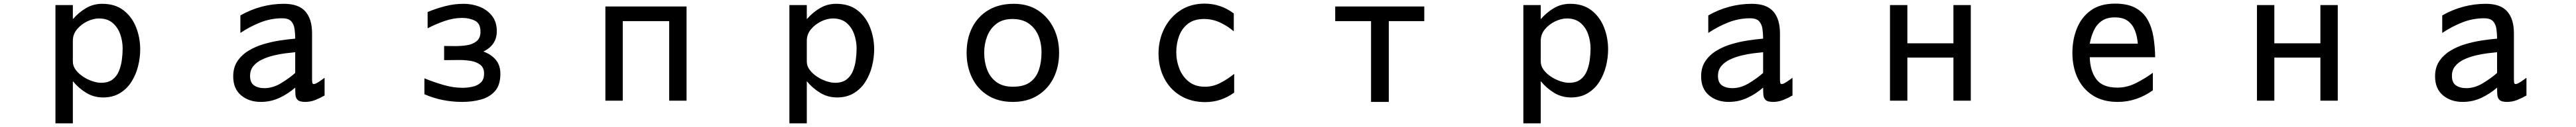

<svg xmlns="http://www.w3.org/2000/svg" viewBox="-20 -554 14040 694"><path d="M282.2 120.1V-526.4H377V-449.2Q408.2 -485.4 448.2 -509.3Q488.3 -533.2 537.1 -533.2Q607.4 -533.2 653.3 -497.6Q699.2 -461.9 721.7 -404.8Q744.1 -347.7 744.1 -284.2Q744.1 -238.3 732.4 -191.9Q720.7 -145.5 696.3 -106.9Q671.9 -68.4 633.3 -44.9Q594.7 -21.5 542 -21.5Q491.2 -21.5 449.7 -46.9Q408.2 -72.3 377 -110.4V120.1ZM531.2 -101.6Q569.3 -101.6 592.8 -119.1Q616.2 -136.7 627.9 -165Q639.6 -193.4 644 -226.1Q648.4 -258.8 648.4 -289.1Q648.4 -329.1 635.3 -366.7Q622.1 -404.3 593.8 -428.7Q565.4 -453.1 519.5 -453.1Q488.3 -453.1 455.1 -437Q421.9 -420.9 399.4 -393.6Q377 -366.2 377 -331.1V-217.8Q377 -193.4 392.6 -172.4Q408.2 -151.4 432.6 -135.3Q457 -119.1 483.4 -110.4Q509.8 -101.6 531.2 -101.6Z M1401.4 2.9Q1336.9 2.9 1293.9 -33.2Q1251 -69.3 1251 -136.7Q1251 -185.5 1273.9 -219.7Q1296.9 -253.9 1334.5 -276.9Q1372.1 -299.8 1417 -313Q1461.9 -326.2 1506.8 -333Q1551.8 -339.8 1588.9 -342.8Q1588.9 -369.1 1585.4 -395Q1582 -420.9 1567.4 -437.5Q1552.7 -454.1 1517.6 -454.1Q1456.1 -454.1 1398.4 -431.2Q1340.8 -408.2 1290 -374V-469.7Q1344.7 -501 1404.8 -517.1Q1464.8 -533.2 1527.3 -533.2Q1607.4 -533.2 1644 -491.7Q1680.7 -450.2 1680.7 -372.1V-118.2Q1680.7 -115.2 1681.6 -105Q1682.6 -94.7 1689.5 -94.7Q1697.3 -94.7 1709 -101.6Q1720.7 -108.4 1731.9 -116.7Q1743.2 -125 1749 -128.9V-32.2Q1725.6 -18.6 1698.7 -7.8Q1671.9 2.9 1643.6 2.9Q1614.3 2.9 1603 -7.3Q1591.8 -17.6 1590.3 -35.2Q1588.9 -52.7 1588.9 -75.2Q1549.8 -41 1502.4 -19Q1455.1 2.9 1401.4 2.9ZM1420.9 -72.3Q1466.8 -72.3 1511.2 -99.1Q1555.7 -126 1588.9 -155.3V-268.6Q1566.4 -266.6 1535.2 -262.7Q1503.9 -258.8 1470.2 -250.5Q1436.5 -242.2 1407.7 -228.5Q1378.9 -214.8 1360.8 -192.9Q1342.8 -170.9 1342.8 -139.6Q1342.8 -102.5 1364.7 -87.4Q1386.7 -72.3 1420.9 -72.3Z M2500 2.9Q2446.3 2.9 2394 -7.3Q2341.8 -17.6 2293 -39.1V-126Q2340.8 -106.4 2395 -90.3Q2449.2 -74.2 2501 -74.2Q2527.3 -74.2 2554.7 -80.1Q2582 -85.9 2600.1 -102.5Q2618.2 -119.1 2618.2 -152.3Q2618.2 -184.6 2596.7 -200.7Q2575.2 -216.8 2543 -221.7Q2510.7 -226.6 2478.5 -226.1Q2446.3 -225.6 2424.8 -225.6H2400.4V-302.7Q2423.8 -302.7 2457.5 -302.2Q2491.2 -301.8 2523.4 -306.6Q2555.7 -311.5 2577.1 -328.6Q2598.6 -345.7 2598.6 -380.9Q2598.6 -425.8 2568.4 -440.9Q2538.1 -456.1 2499 -456.1Q2451.2 -456.1 2402.3 -439Q2353.5 -421.9 2310.5 -399.4V-488.3Q2357.4 -507.8 2406.7 -520.5Q2456.1 -533.2 2506.8 -533.2Q2552.7 -533.2 2593.8 -517.1Q2634.8 -501 2661.1 -467.8Q2687.5 -434.6 2687.5 -383.8Q2687.5 -344.7 2668.5 -316.9Q2649.4 -289.1 2614.3 -272.5Q2657.2 -256.8 2682.1 -227.1Q2707 -197.3 2707 -150.4Q2707 -88.9 2677.2 -55.7Q2647.5 -22.5 2600.1 -9.8Q2552.7 2.9 2500 2.9Z M3279.3 -3.9V-518.6H3721.7V-3.9H3627V-438.5H3374V-3.9Z M4282.2 120.1V-526.4H4377V-449.2Q4408.2 -485.4 4448.2 -509.3Q4488.3 -533.2 4537.1 -533.2Q4607.4 -533.2 4653.3 -497.6Q4699.2 -461.9 4721.7 -404.8Q4744.1 -347.7 4744.1 -284.2Q4744.1 -238.3 4732.4 -191.9Q4720.7 -145.5 4696.3 -106.9Q4671.9 -68.4 4633.3 -44.9Q4594.7 -21.5 4542 -21.5Q4491.2 -21.5 4449.7 -46.9Q4408.2 -72.3 4377 -110.4V120.1ZM4531.2 -101.6Q4569.3 -101.6 4592.8 -119.1Q4616.2 -136.7 4627.9 -165Q4639.6 -193.4 4644 -226.1Q4648.4 -258.8 4648.4 -289.1Q4648.4 -329.1 4635.3 -366.7Q4622.1 -404.3 4593.8 -428.7Q4565.4 -453.1 4519.5 -453.1Q4488.3 -453.1 4455.1 -437Q4421.9 -420.9 4399.4 -393.6Q4377 -366.2 4377 -331.1V-217.8Q4377 -193.4 4392.6 -172.4Q4408.2 -151.4 4432.6 -135.3Q4457 -119.1 4483.4 -110.4Q4509.8 -101.6 4531.2 -101.6Z M5500 2.9Q5420.9 2.9 5364.3 -32.2Q5307.6 -67.4 5277.8 -128.4Q5248 -189.5 5248 -265.6Q5248 -343.8 5278.8 -404.3Q5309.6 -464.8 5367.2 -499Q5424.8 -533.2 5504.9 -533.2Q5582 -533.2 5637.2 -497.1Q5692.4 -460.9 5722.2 -400.4Q5752 -339.8 5752 -265.6Q5752 -189.5 5722.2 -128.9Q5692.4 -68.4 5635.7 -32.7Q5579.1 2.9 5500 2.9ZM5500 -80.1Q5559.6 -80.1 5593.3 -104.5Q5627 -128.9 5641.6 -171.4Q5656.2 -213.9 5656.2 -267.6Q5656.2 -318.4 5639.2 -359.4Q5622.1 -400.4 5586.9 -425.3Q5551.8 -450.2 5497.1 -450.2Q5444.3 -450.2 5410.2 -423.8Q5376 -397.5 5359.9 -355.5Q5343.8 -313.5 5343.8 -265.6Q5343.8 -215.8 5359.9 -173.3Q5376 -130.9 5410.6 -105.5Q5445.3 -80.1 5500 -80.1Z M6548.8 3.9Q6471.7 3.9 6414.1 -30.8Q6356.4 -65.4 6325.2 -126Q6293.9 -186.5 6293.9 -261.7Q6293.9 -335 6324.7 -397Q6355.5 -459 6412.1 -496.6Q6468.8 -534.2 6544.9 -534.2Q6632.8 -534.2 6704.1 -480.5V-382.8Q6669.9 -412.1 6628.9 -431.2Q6587.9 -450.2 6542 -450.2Q6488.3 -450.2 6455.1 -424.8Q6421.9 -399.4 6406.2 -357.9Q6390.6 -316.4 6390.6 -268.6Q6390.6 -221.7 6407.7 -178.2Q6424.8 -134.8 6459.5 -107.4Q6494.1 -80.1 6546.9 -80.1Q6591.8 -80.1 6632.3 -101.6Q6672.9 -123 6706.1 -150.4V-47.9Q6634.8 3.9 6548.8 3.9Z M7452.1 2.9V-438.5H7256.8V-518.6H7742.2V-438.5H7548.8V2.9Z M8282.2 120.1V-526.4H8377V-449.2Q8408.2 -485.4 8448.2 -509.3Q8488.3 -533.2 8537.1 -533.2Q8607.4 -533.2 8653.3 -497.6Q8699.2 -461.9 8721.7 -404.8Q8744.1 -347.7 8744.1 -284.2Q8744.1 -238.3 8732.4 -191.9Q8720.7 -145.5 8696.3 -106.9Q8671.9 -68.4 8633.3 -44.9Q8594.7 -21.5 8542 -21.5Q8491.2 -21.5 8449.7 -46.9Q8408.2 -72.3 8377 -110.4V120.1ZM8531.2 -101.6Q8569.3 -101.6 8592.8 -119.1Q8616.2 -136.7 8627.9 -165Q8639.6 -193.4 8644 -226.1Q8648.4 -258.8 8648.4 -289.1Q8648.4 -329.1 8635.3 -366.7Q8622.1 -404.3 8593.8 -428.7Q8565.4 -453.1 8519.5 -453.1Q8488.3 -453.1 8455.1 -437Q8421.9 -420.9 8399.4 -393.6Q8377 -366.2 8377 -331.1V-217.8Q8377 -193.4 8392.6 -172.4Q8408.2 -151.4 8432.6 -135.3Q8457 -119.1 8483.4 -110.4Q8509.8 -101.6 8531.2 -101.6Z M9401.4 2.9Q9336.9 2.9 9293.9 -33.2Q9251 -69.3 9251 -136.7Q9251 -185.5 9273.9 -219.7Q9296.9 -253.9 9334.5 -276.9Q9372.1 -299.8 9417 -313Q9461.9 -326.2 9506.8 -333Q9551.8 -339.8 9588.9 -342.8Q9588.9 -369.1 9585.4 -395Q9582 -420.9 9567.4 -437.5Q9552.7 -454.1 9517.6 -454.1Q9456.1 -454.1 9398.4 -431.2Q9340.8 -408.2 9290 -374V-469.7Q9344.7 -501 9404.8 -517.1Q9464.8 -533.2 9527.3 -533.2Q9607.4 -533.2 9644 -491.7Q9680.7 -450.2 9680.7 -372.1V-118.2Q9680.7 -115.2 9681.6 -105Q9682.6 -94.7 9689.5 -94.7Q9697.3 -94.7 9709 -101.6Q9720.7 -108.4 9731.9 -116.7Q9743.2 -125 9749 -128.9V-32.2Q9725.6 -18.6 9698.7 -7.8Q9671.9 2.9 9643.6 2.9Q9614.3 2.9 9603 -7.3Q9591.8 -17.6 9590.3 -35.2Q9588.9 -52.7 9588.9 -75.2Q9549.8 -41 9502.4 -19Q9455.1 2.9 9401.4 2.9ZM9420.9 -72.3Q9466.8 -72.3 9511.2 -99.1Q9555.7 -126 9588.9 -155.3V-268.6Q9566.4 -266.6 9535.2 -262.7Q9503.9 -258.8 9470.2 -250.5Q9436.5 -242.2 9407.7 -228.5Q9378.9 -214.8 9360.8 -192.9Q9342.8 -170.9 9342.8 -139.6Q9342.8 -102.5 9364.7 -87.4Q9386.7 -72.3 9420.9 -72.3Z M10280.3 -3.9V-526.4H10375V-317.4H10626V-526.4H10720.7V-3.9H10626V-239.3H10375V-3.9Z M11521.5 2.9Q11441.4 2.9 11386.2 -32.2Q11331.1 -67.4 11302.7 -127.9Q11274.4 -188.5 11274.4 -264.6Q11274.4 -337.9 11299.3 -399.4Q11324.2 -460.9 11375.5 -497.6Q11426.8 -534.2 11506.8 -534.2Q11576.2 -534.2 11619.1 -510.3Q11662.1 -486.3 11685.1 -444.8Q11708 -403.3 11716.3 -351.1Q11724.6 -298.8 11725.6 -241.2H11369.1Q11371.1 -166 11405.3 -120.6Q11439.5 -75.2 11519.5 -75.2Q11572.3 -75.2 11622.1 -100.6Q11671.9 -126 11712.9 -156.2V-60.5Q11670.9 -30.3 11622.6 -13.7Q11574.2 2.9 11521.5 2.9ZM11369.1 -315.4H11630.9Q11627.9 -355.5 11615.2 -387.7Q11602.5 -419.9 11576.7 -439.5Q11550.8 -459 11505.9 -459Q11461.9 -459 11434.1 -439.5Q11406.2 -419.9 11391.1 -387.2Q11376 -354.5 11369.1 -315.4Z M12280.3 -3.9V-526.4H12375V-317.4H12626V-526.4H12720.7V-3.9H12626V-239.3H12375V-3.9Z M13401.4 2.9Q13336.9 2.9 13293.9 -33.2Q13251 -69.3 13251 -136.7Q13251 -185.5 13273.9 -219.7Q13296.9 -253.9 13334.5 -276.9Q13372.1 -299.8 13417 -313Q13461.9 -326.2 13506.8 -333Q13551.8 -339.8 13588.9 -342.8Q13588.9 -369.1 13585.4 -395Q13582 -420.9 13567.4 -437.5Q13552.7 -454.1 13517.6 -454.1Q13456.1 -454.1 13398.4 -431.2Q13340.8 -408.2 13290 -374V-469.7Q13344.7 -501 13404.8 -517.1Q13464.8 -533.2 13527.3 -533.2Q13607.4 -533.2 13644 -491.7Q13680.7 -450.2 13680.7 -372.1V-118.2Q13680.7 -115.2 13681.6 -105Q13682.6 -94.7 13689.5 -94.7Q13697.3 -94.7 13709 -101.6Q13720.7 -108.4 13731.9 -116.7Q13743.2 -125 13749 -128.9V-32.2Q13725.6 -18.6 13698.7 -7.8Q13671.9 2.9 13643.6 2.9Q13614.3 2.9 13603 -7.3Q13591.8 -17.6 13590.3 -35.2Q13588.9 -52.7 13588.9 -75.2Q13549.8 -41 13502.4 -19Q13455.1 2.9 13401.4 2.9ZM13420.9 -72.3Q13466.8 -72.3 13511.2 -99.1Q13555.7 -126 13588.9 -155.3V-268.6Q13566.4 -266.6 13535.2 -262.7Q13503.9 -258.8 13470.2 -250.5Q13436.5 -242.2 13407.7 -228.5Q13378.9 -214.8 13360.8 -192.9Q13342.8 -170.9 13342.8 -139.6Q13342.8 -102.5 13364.7 -87.4Q13386.7 -72.3 13420.9 -72.3Z"/></svg>

Font: Kosugi
Style: Regular
Weight: 400
Version: Version 4.002